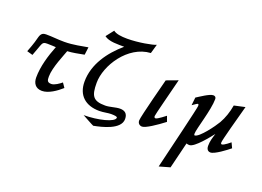

<svg xmlns="http://www.w3.org/2000/svg" viewBox="-133 -1035 2265 1657"><g transform="rotate(20 999.5 -206.5)"><path d="M24 -263 77 -248C126 -371 112 -383 166 -383C197 -383 244 -380 244 -380C207 -287 174 -177 174 -77C174 -27 198 16 259 16C319 16 387 -32 434 -74L406 -115C386 -98 344 -68 316 -68C276 -68 274 -88 274 -122C274 -206 336 -344 348 -381C394 -383 448 -394 500 -404L509 -475C457 -467 380 -448 296 -448C230 -448 192 -455 127 -455C100 -455 82 -445 72 -409C66 -386 57 -347 24 -263Z M578 -186C578 -61 656 9 784 9C823 9 860 -1 889 -1C922 -1 947 2 947 12C947 54 799 89 670 89C670 89 775 147 779 147C852 133 1018 96 1018 -1C1018 -55 986 -71 947 -71C907 -71 859 -52 816 -52C704 -52 680 -91 680 -212C680 -370 825 -601 1032 -613L1056 -697C1025 -683 900 -659 797 -659C742 -659 693 -666 669 -686L614 -616C657 -581 744 -586 797 -585C678 -483 578 -346 578 -186Z M1136 -32C1136 -5 1155 10 1177 10C1209 10 1297 -49 1366 -102L1348 -152C1348 -152 1279 -97 1263 -97C1254 -97 1249 -100 1249 -114C1249 -127 1302 -330 1338 -474L1233 -435C1233 -435 1136 -67 1136 -32Z M1430 284 1529 256 1588 15C1588 15 1599 20 1615 20C1664 20 1767 -113 1794 -147C1781 -105 1770 -73 1770 -29C1770 -14 1775 18 1808 18C1846 18 1939 -53 1972 -80L1950 -127C1950 -127 1896 -81 1877 -81C1871 -81 1867 -85 1867 -95C1867 -119 1924 -325 1959 -454L1859 -432C1848 -367 1828 -309 1799 -258C1773 -213 1672 -74 1630 -74C1625 -74 1624 -80 1624 -89C1624 -133 1690 -329 1690 -430C1690 -445 1680 -455 1664 -455C1630 -455 1555 -402 1524 -383L1516 -310C1541 -327 1559 -340 1564 -340C1571 -340 1572 -329 1572 -324C1572 -304 1469 121 1430 284Z"/></g></svg>

Font: KpSans
Style: BoldItalic
Weight: 700
Italic angle: -11°
Version: Version 0.66